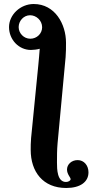

<svg xmlns="http://www.w3.org/2000/svg" viewBox="-20 -709 486 957"><path d="M190 -573C190 -542 164 -516 131 -516C99 -516 73 -543 73 -574C73 -605 98 -633 130 -633C161 -633 190 -607 190 -573ZM307 -424C309 -448 309 -472 309 -496C309 -589 254 -689 148 -689C81 -689 25 -635 25 -574C25 -511 74 -460 134 -460C143 -460 167 -462 178 -466C176 -444 174 -411 171 -385L135 -21C133 1 133 21 133 38C133 147 194 228 310 228C380 228 421 198 421 150C421 116 399 89 367 89C336 89 314 111 314 136C314 160 332 175 332 184C332 191 321 198 309 198C265 198 264 135 264 101C264 70 264 39 267 5Z"/></svg>

Font: XITS Math
Style: Bold
Weight: 700
Designer: MicroPress Inc., with final additions and corrections provided by Coen Hoffman, Elsevier (retired)
Version: Version 1.302